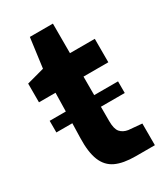

<svg xmlns="http://www.w3.org/2000/svg" viewBox="-173 -766 735 844"><g transform="rotate(-30 194.5 -343.5)"><path d="M237 -418V-324H358V-265H237V-192Q237 -152 251 -136Q265 -120 290 -116L358 -110V0H261Q198 0 160 -18Q122 -36 105 -78Q88 -120 90 -191L92 -265H11V-324H93L95 -418H11V-513L100 -537L120 -687H237V-537H363V-418Z"/></g></svg>

Font: Exo
Style: Bold
Weight: 700
Designer: Natanael Gama
Foundry: Natanael Gama
Version: Version 1.500; ttfautohint (v1.6)